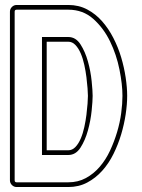

<svg xmlns="http://www.w3.org/2000/svg" viewBox="-20 -753 572 773"><path d="M39 -27Q39 -19 47 -19H255Q294 -19 325.5 -36Q357 -53 381.5 -81.5Q406 -110 423 -146.5Q440 -183 451.5 -221.5Q463 -260 468 -298Q473 -336 473 -367Q473 -413 461 -473Q449 -533 423 -586.5Q397 -640 355.5 -677Q314 -714 255 -714H47Q39 -714 39 -706ZM255 -604Q285 -604 304 -574.5Q323 -545 334 -505.5Q345 -466 349 -426.5Q353 -387 353 -367Q353 -347 349 -307.5Q345 -268 334 -228Q323 -188 304 -158.5Q285 -129 255 -129H149V-604ZM168 -585V-148H255Q271 -148 283.5 -161Q296 -174 305 -195Q314 -216 319.5 -241.5Q325 -267 328 -291Q331 -315 332.5 -335.5Q334 -356 334 -367Q334 -377 332.5 -397.5Q331 -418 328 -442Q325 -466 319.5 -491.5Q314 -517 305 -538Q296 -559 283.5 -572Q271 -585 255 -585ZM20 -706Q20 -717 28 -725Q36 -733 47 -733H255Q297 -733 331 -715Q365 -697 391 -667.5Q417 -638 436.5 -600Q456 -562 468 -521.5Q480 -481 486 -440.5Q492 -400 492 -367Q492 -333 486 -293Q480 -253 468 -212.5Q456 -172 437 -133.5Q418 -95 391.5 -65.5Q365 -36 331 -18Q297 0 255 0H47Q36 0 28 -8Q20 -16 20 -27Z"/></svg>

Font: RonaldsonGothicLicht
Style: Regular
Weight: 400
Designer: Mr. Robertson for MacKellar, Smiths & Jordan Co. Philadelphia
Foundry: CAT-Fonts Peter Wiegel
Version: 1.000